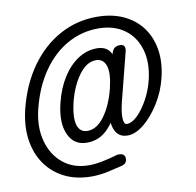

<svg xmlns="http://www.w3.org/2000/svg" viewBox="-80 -707 901 884"><g transform="rotate(-10 370.5 -265.0)"><path d="M284 -62Q224 -62 198.5 -118Q173 -174 196 -266Q212 -330 242.5 -378.5Q273 -427 314.5 -454.5Q356 -482 403 -482Q443 -482 462 -457Q481 -432 482 -386Q483 -340 467 -278Q451 -214 426.5 -165.5Q402 -117 367 -89.5Q332 -62 284 -62ZM297 -115Q340 -115 376 -164Q412 -213 431 -289Q448 -358 436.5 -393.5Q425 -429 390 -429Q347 -429 310.5 -380Q274 -331 255 -255Q239 -186 250 -150.5Q261 -115 297 -115ZM279 95Q208 95 153.5 68Q99 41 65 -7.5Q31 -56 21.5 -121.5Q12 -187 31 -265Q59 -376 117 -457Q175 -538 255 -581.5Q335 -625 428 -625Q498 -625 551.5 -600.5Q605 -576 638 -532Q671 -488 681 -428.5Q691 -369 674 -298Q659 -235 625.5 -181.5Q592 -128 552 -95Q512 -62 474 -62Q444 -62 426.5 -82.5Q409 -103 406.5 -141.5Q404 -180 417 -233L472 -448Q477 -464 486 -471Q495 -478 512 -478Q527 -478 531.5 -468Q536 -458 532 -444L475 -220Q463 -172 464.5 -143.5Q466 -115 480 -115Q504 -115 530.5 -141Q557 -167 580 -209Q603 -251 614 -297Q633 -377 614.5 -439Q596 -501 547 -536Q498 -571 425 -571Q348 -571 281 -533.5Q214 -496 164.5 -425Q115 -354 90 -254Q70 -173 88 -105.5Q106 -38 155 2Q204 42 276 42Q307 42 342 34.5Q377 27 404 19Q415 15 429 17.5Q443 20 447 34Q449 45 444.5 55.5Q440 66 422 71Q395 78 355.5 86.5Q316 95 279 95Z"/></g></svg>

Font: Edu TAS Beginner
Style: Regular
Weight: 400
Designer: Tina and Corey Anderson
Foundry: Google for Education
Version: Version 1.003